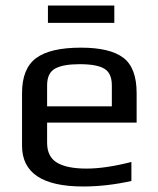

<svg xmlns="http://www.w3.org/2000/svg" viewBox="-20 -667 575 697"><path d="M476 -222H151V-149Q151 -98 187 -76.5Q223 -55 294 -55Q363 -55 457 -79V-10Q367 10 282 10Q60 10 60 -138V-329Q60 -418 111 -456Q162 -494 274 -494Q379 -494 427.5 -457.5Q476 -421 476 -329ZM386 -281V-357Q386 -401 359 -417.5Q332 -434 269 -434Q209 -434 180 -418Q151 -402 151 -357V-281ZM395 -584H154V-647H395Z"/></svg>

Font: Play
Style: Regular
Weight: 400
Designer: Jonas Hecksher
Foundry: Jonas Hecksher, Playtypeª, e-types AS
Version: Version 1.002